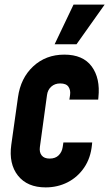

<svg xmlns="http://www.w3.org/2000/svg" viewBox="-20 -800 474 833"><path d="M380 -182 379 -172Q373.5 -114.5 345.2 -73Q317 -31.5 273.5 -9.2Q230 13 178 13Q98.5 13 58 -38Q17.5 -89 29 -172L58 -378Q69.5 -461.5 124.2 -512.2Q179 -563 259 -563Q340 -563 377.8 -511.8Q415.5 -460.5 407 -378L406 -368H281L284 -388Q287 -408.5 277.2 -423.2Q267.5 -438 241 -438Q218 -438 202.5 -424.2Q187 -410.5 184 -388L153 -162Q150 -139.5 160.8 -125.8Q171.5 -112 195.5 -112Q220.5 -112 234.8 -126.5Q249 -141 252 -162L255 -182ZM217 -608 299 -780H434L312 -608Z"/></svg>

Font: Mohave
Style: Bold Italic
Weight: 700
Italic angle: -8°
Designer: Gumpita Rahayu
Foundry: Tokotype
Version: Version 2.003; ttfautohint (v1.8.3)